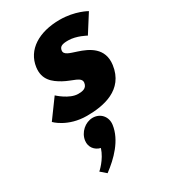

<svg xmlns="http://www.w3.org/2000/svg" viewBox="-212 -627 945 1076"><g transform="rotate(-30 260.5 -88.5)"><path d="M354.4 -528C219.4 -528 122.3 -468 108.1 -363C97.7 -286 144.8 -250 193.2 -223C247.1 -193 302.7 -190 297.7 -153C293.1 -119 262.7 -116 237.7 -116C180.7 -116 118.7 -175 118.7 -175L30.3 -54C30.3 -54 95 15 219 15C324 15 465.2 -9 485.6 -160C499.8 -265 417 -303 351.8 -324C309.7 -338 274.8 -346 278.4 -373C281.7 -397 298.6 -404 337.6 -404C391.6 -404 447.3 -372 447.3 -372L521 -488C521 -488 453.4 -528 354.4 -528ZM239.6 40C289.6 40 324.2 80 317.4 130C304.8 223 227.6 299 157.5 351L121.7 320C121.7 320 174.8 275 195.6 210C158.8 201 134 170 139.4 130C146.2 80 191.6 40 239.6 40Z"/></g></svg>

Font: Hussar Techniczny
Style: Bold 
Weight: 700
Foundry: Cannot Into Space Fonts
Version: Version 0.77